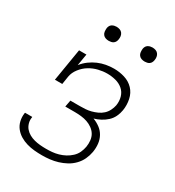

<svg xmlns="http://www.w3.org/2000/svg" viewBox="-173 -813 846 926"><g transform="rotate(30 250.0 -350.5)"><path d="M202 8Q180 8 158.5 6Q137 4 116.5 -2Q96 -8 78.5 -18.5Q61 -29 48 -45Q35 -61 30 -82Q25 -103 28 -125L29 -129H69V-126Q66 -110 70.5 -94Q75 -78 85 -66.5Q95 -55 108.5 -47.5Q122 -40 137.5 -36Q153 -32 169.5 -30.5Q186 -29 203 -29Q220 -29 237 -30.5Q254 -32 271.5 -37Q289 -42 305 -50.5Q321 -59 335 -72Q349 -85 356.5 -101.5Q364 -118 367 -135Q370 -153 368 -171Q366 -189 357.5 -203Q349 -217 335 -227Q321 -237 305 -242.5Q289 -248 271 -250Q253 -252 235 -252H182L189 -289H242Q257 -289 272.5 -290Q288 -291 303.5 -295Q319 -299 334.5 -306Q350 -313 362 -324Q374 -335 381.5 -350Q389 -365 392 -380Q396 -405 389.5 -427.5Q383 -450 366 -464.5Q349 -479 326 -485Q303 -491 279 -491Q255 -491 230 -485Q205 -479 182.5 -465.5Q160 -452 143 -430Q126 -408 122 -384L115 -339H74L104 -520H145L134 -455Q149 -474 168 -488Q187 -502 208 -511Q229 -520 251 -524Q273 -528 295 -528Q326 -528 355 -519Q384 -510 404 -489Q424 -468 430.5 -437.5Q437 -407 432 -376Q429 -357 420.5 -339Q412 -321 397.5 -307.5Q383 -294 365 -284.5Q347 -275 329 -270Q350 -262 367.5 -249Q385 -236 395.5 -217Q406 -198 408.5 -175.5Q411 -153 407 -129Q403 -107 393.5 -86.5Q384 -66 367.5 -49Q351 -32 330.5 -21Q310 -10 288.5 -3.5Q267 3 245 5.5Q223 8 202 8ZM405 -631Q395 -631 386.5 -634Q378 -637 372.5 -644Q367 -651 366 -660.5Q365 -670 366 -680Q367 -686 370 -692Q373 -698 379 -702Q385 -706 391.5 -707.5Q398 -709 404 -709Q414 -709 422.5 -706Q431 -703 436.5 -696Q442 -689 443.5 -679.5Q445 -670 443 -660Q442 -654 439 -648Q436 -642 430.5 -638Q425 -634 418 -632.5Q411 -631 405 -631ZM205 -631Q195 -631 186.5 -634Q178 -637 172.5 -644Q167 -651 166 -660.5Q165 -670 166 -680Q167 -686 170 -692Q173 -698 179 -702Q185 -706 191.5 -707.5Q198 -709 204 -709Q214 -709 222.5 -706Q231 -703 236.5 -696Q242 -689 243.5 -679.5Q245 -670 243 -660Q242 -654 239 -648Q236 -642 230.5 -638Q225 -634 218 -632.5Q211 -631 205 -631Z"/></g></svg>

Font: Iosevka Curly Slab Extralight
Style: Italic
Weight: 200
Italic angle: -9°
Monospace: yes
Designer: Belleve Invis
Foundry: Belleve Invis
Version: Version 22.1.2; ttfautohint (v1.8.4)